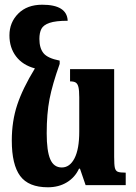

<svg xmlns="http://www.w3.org/2000/svg" viewBox="-20 -785 577 814"><path d="M513 -53V0H343L319 -70H315Q298 -33 263.5 -12Q229 9 183 9Q101 9 65.5 -39Q30 -87 30 -189Q30 -271 53 -340.5Q76 -410 128 -495Q76 -509 48 -546Q20 -583 20 -635Q20 -690 57.5 -727.5Q95 -765 159 -765Q264 -765 267 -697Q216 -697 190 -688Q164 -679 155.5 -662.5Q147 -646 147 -620Q147 -581 164.5 -559.5Q182 -538 233 -528V-514Q202 -427 190 -365Q178 -303 178 -220Q178 -145 193 -110Q208 -75 242 -75Q276 -75 296 -114Q316 -153 316 -227V-372Q316 -402 312.5 -416Q309 -430 301 -435Q293 -440 277 -440V-492H464V-120Q464 -86 467 -73.5Q470 -61 479 -57Q488 -53 513 -53Z"/></svg>

Font: Noto Serif Armenian Bold Cond
Style: Regular
Weight: 700
Width: 3
Designer: Monotype Design team
Foundry: Monotype Imaging Inc.
Version: Version 1.000